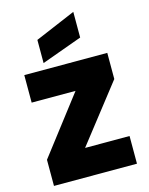

<svg xmlns="http://www.w3.org/2000/svg" viewBox="-144 -1096 918 1185"><g transform="rotate(-15 315.0 -503.5)"><path d="M580.1 -708V-541L295.9 -176.8H580.1V0H49.8V-167L330.1 -532.2H49.8V-708ZM184.1 -897 442.9 -1006.8V-842.8L184.1 -749Z"/></g></svg>

Font: SVN-Poppins Black
Style: Regular
Weight: 900
Designer: Ninad Kale (Devanagari), Jonny Pinhorn (Latin)
Foundry: Indian Type Foundry
Version: Version 3.002 2017